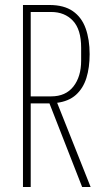

<svg xmlns="http://www.w3.org/2000/svg" viewBox="-20 -749 431 769"><path d="M72 0V-729H178Q236 -729 271.5 -704.5Q307 -680 323 -635.5Q339 -591 339 -532Q339 -478 326 -436.5Q313 -395 284 -369Q255 -343 207 -337V-339V-342L343 0H309L178 -335H96V-363H185Q243 -363 274 -402.5Q305 -442 305 -506V-558Q305 -631 272 -666Q239 -701 185 -701H103V0Z"/></svg>

Font: Hubot Sans Condensed ExtraLight
Style: Regular
Weight: 200
Width: 3
Designer: Deni Anggara
Foundry: GitHub, Inc., Subsidiary of Microsoft Corporation
Version: Version 2.000